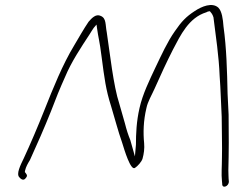

<svg xmlns="http://www.w3.org/2000/svg" viewBox="-20 -693 953 750"><path d="M56 0C60 5 72 16 81 2C90 -8 83 -13 77 -21L78 -27C81 -41 89 -55 97 -68C124 -127 153 -193 179 -258L206 -327C215 -350 225 -371 234 -392C259 -452 296 -507 330 -559C336 -568 340 -576 346 -584L357 -597L359 -583C364 -545 369 -535 377 -470C388 -387 393 -344 414 -278C429 -229 441 -181 457 -136C466 -107 490 -26 507 -37C518 -44 534 -62 537 -74C542 -92 545 -113 543 -134C539 -174 540 -221 552 -271C557 -296 573 -322 584 -347C606 -397 632 -453 656 -500C685 -555 717 -624 786 -645C789 -647 794 -649 798 -649H800C806 -641 809 -640 814 -625V-624C823 -552 835 -474 838 -396C842 -344 843 -291 846 -237L847 -152C848 -124 847 -100 847 -78C847 -43 844 -13 847 14L848 25C847 45 874 36 874 16L873 5C873 -2 872 -13 872 -28C874 -97 874 -175 873 -245L869 -327C867 -416 865 -504 853 -590C851 -618 847 -649 833 -663C809 -685 768 -668 741 -650C707 -628 689 -609 663 -571C634 -530 611 -479 587 -429C564 -380 537 -325 525 -271C513 -219 511 -170 511 -128L507 -82L489 -146C481 -165 474 -187 468 -211L446 -288C423 -357 409 -488 397 -567C391 -597 396 -622 373 -631C355 -640 338 -622 326 -608C307 -580 289 -548 270 -516C224 -440 188 -350 153 -262C128 -199 99 -131 73 -75C60 -48 42 -13 56 0ZM62 6Z"/></svg>

Font: Stray Cat
Style: LtExtObl
Weight: 300
Version: Version 1.0